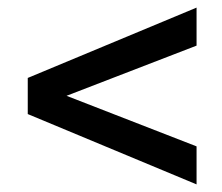

<svg xmlns="http://www.w3.org/2000/svg" viewBox="-20 -593 585 505"><path d="M497 -208V-108L53 -293V-388L497 -573V-473L155 -341Z"/></svg>

Font: Hind Siliguri Medium
Style: Regular
Weight: 500
Designer: Jyotish Sonowal
Foundry: Indian Type Foundry
Version: Version 1.001;PS 1.0;hotconv 1.0.86;makeotf.lib2.5.63406; tt